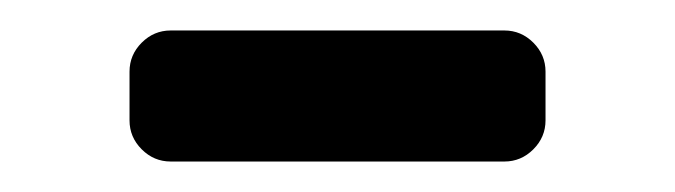

<svg xmlns="http://www.w3.org/2000/svg" viewBox="-20 -711 443 126"><path d="M65 -632V-664Q65 -675 73 -683Q81 -691 92 -691H311Q322 -691 330 -683Q338 -675 338 -664V-632Q338 -621 330 -613Q322 -605 311 -605H92Q81 -605 73 -613Q65 -621 65 -632Z"/></svg>

Font: Contemporary
Style: Regular
Weight: 400
Designer: Victor Tran
Foundry: Victor Tran
Version: Version 1.100